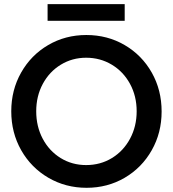

<svg xmlns="http://www.w3.org/2000/svg" viewBox="-20 -896 832 924"><path d="M34.2 -360.4Q34.2 -462.9 81.8 -546.9Q129.4 -630.9 211.9 -679.2Q294.4 -727.5 395.5 -727.5Q497.1 -727.5 579.8 -679.2Q662.6 -630.9 710.2 -546.9Q757.8 -462.9 757.8 -359.4Q757.8 -256.8 710.2 -172.9Q662.6 -88.9 580.1 -40.5Q497.6 7.8 396.5 7.8Q295.9 7.8 212.9 -40.5Q129.9 -88.9 82 -173.1Q34.2 -257.3 34.2 -360.4ZM637.7 -360.4Q637.7 -433.6 605.7 -492.4Q573.7 -551.3 518.1 -584.7Q462.4 -618.2 394.5 -618.2Q327.6 -618.2 272.7 -584.7Q217.8 -551.3 186 -492.4Q154.3 -433.6 154.3 -360.4Q154.3 -287.6 185.5 -228.5Q216.8 -169.4 271.7 -135.5Q326.7 -101.6 394.5 -101.6Q463.4 -101.6 518.8 -135.5Q574.2 -169.4 606 -228.8Q637.7 -288.1 637.7 -360.4ZM209 -876H580.1V-795.9H209Z"/></svg>

Font: Reddit Sans Strawberry SemiBold
Style: Regular
Weight: 600
Designer: Stephen Hutchings
Foundry: Reddit
Version: Version 1.013